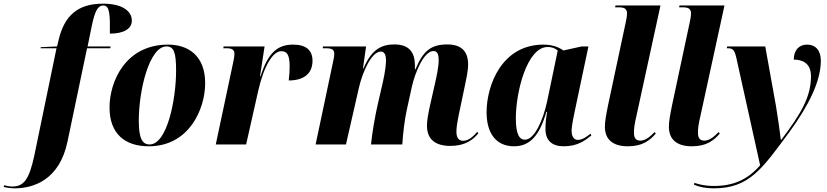

<svg xmlns="http://www.w3.org/2000/svg" viewBox="-162 -790 4523 1050"><path d="M-82 240C20 240 163 195 207 -15L314 -526H441L443 -536H317L340 -649C357 -728 372 -760 403 -760C438 -760 440 -712 439 -606C517 -606 559 -634 559 -677C559 -731 504 -770 401 -770C262 -770 190 -703 159 -573L150 -536L61 -532L60 -526H147L26 59C-3 195 -33 230 -96 230C-110 230 -129 226 -139 223L-142 232C-130 236 -102 240 -82 240Z M651 10C875 10 960 -197 960 -335C960 -485 868 -546 757 -546C524 -546 437 -344 437 -202C437 -59 521 10 651 10ZM656 0C616 0 597 -34 597 -129C597 -301 656 -536 748 -536C789 -536 801 -503 801 -405C801 -245 752 0 656 0Z M1112 -443 1018 0H1184L1250 -293C1282 -434 1332 -510 1376 -510C1404 -510 1422 -496 1422 -428C1422 -408 1421 -382 1417 -350C1494 -350 1547 -383 1547 -458C1547 -515 1512 -546 1441 -546C1357 -546 1304 -503 1263 -373H1260L1285 -536H1061L1059 -526H1080C1109 -526 1120 -515 1120 -497C1120 -479 1116 -463 1112 -443Z M2301 8C2380 8 2424 -24 2454 -61L2448 -69C2430 -49 2404 -20 2371 -20C2348 -20 2334 -35 2334 -70C2334 -93 2339 -123 2346 -158L2380 -320C2387 -356 2398 -399 2398 -438C2398 -507 2363 -547 2285 -547C2195 -547 2152 -512 2110 -411H2107C2107 -416 2107 -428 2107 -436C2106 -502 2077 -547 1995 -547C1931 -547 1872 -526 1826 -416H1823L1840 -536H1604L1603 -526H1621C1655 -526 1666 -518 1666 -494C1666 -480 1661 -461 1658 -445L1564 0H1730L1801 -311C1820 -394 1869 -508 1921 -508C1944 -508 1949 -482 1949 -460C1949 -441 1945 -399 1932 -342L1904 -220C1890 -160 1873 -64 1867 0H2038C2042 -60 2051 -139 2063 -191L2090 -314C2107 -391 2155 -511 2209 -511C2235 -511 2237 -481 2237 -459C2237 -425 2225 -370 2219 -343L2188 -206C2179 -163 2173 -131 2173 -102C2173 -29 2218 8 2301 8Z M2649 10C2735 10 2788 -47 2826 -178H2830C2825 -149 2821 -123 2821 -84C2821 -21 2858 10 2920 10C2996 10 3035 -20 3072 -49L3067 -59C3048 -43 3023 -25 2999 -25C2978 -25 2964 -41 2964 -74C2964 -103 2976 -156 2981 -181L3056 -536H3019L2919 -514C2894 -532 2858 -546 2810 -546C2581 -546 2499 -322 2499 -176C2499 -60 2552 10 2649 10ZM2709 -26C2679 -26 2659 -54 2659 -143C2659 -287 2720 -533 2833 -533C2855 -533 2874 -527 2888 -513L2830 -235C2807 -128 2759 -26 2709 -26Z M3271 10C3353 10 3391 -22 3424 -59L3418 -68C3396 -45 3369 -21 3340 -21C3315 -21 3305 -35 3305 -64C3304 -83 3309 -117 3318 -154L3450 -760H3204L3202 -750H3223C3261 -750 3267 -735 3267 -715C3267 -704 3264 -684 3260 -668L3164 -218C3152 -159 3146 -125 3146 -97C3146 -27 3190 10 3271 10Z M3621 10C3703 10 3741 -22 3774 -59L3768 -68C3746 -45 3719 -21 3690 -21C3665 -21 3655 -35 3655 -64C3654 -83 3659 -117 3668 -154L3800 -760H3554L3552 -750H3573C3611 -750 3617 -735 3617 -715C3617 -704 3614 -684 3610 -668L3514 -218C3502 -159 3496 -125 3496 -97C3496 -27 3540 10 3621 10Z M3741 240C3936 240 4006 133 4155 -68C4259 -211 4327 -345 4327 -458C4327 -510 4302 -546 4251 -546C4210 -546 4179 -518 4179 -464C4222 -464 4273 -448 4273 -373C4273 -261 4220 -170 4111 -26H4108C4104 -62 4091 -156 4082 -208L4023 -536H3815L3812 -526H3821C3847 -526 3856 -513 3865 -473L3995 114C3926 193 3848 227 3742 227C3692 227 3659 218 3636 210L3633 220C3660 232 3697 240 3741 240Z"/></svg>

Font: Noto Serif Display SemiCondensed ExtraBold
Style: Italic
Weight: 800
Width: 4
Italic angle: -12°
Designer: Monotype Design Team
Foundry: Monotype Imaging Inc.
Version: Version 2.009